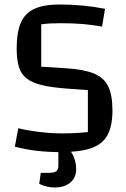

<svg xmlns="http://www.w3.org/2000/svg" viewBox="-20 -660 559 852"><path d="M61 -91Q101 -81 154.5 -74.5Q208 -68 257 -68Q282 -68 306.5 -69Q331 -70 370 -74V-260L275 -267Q208 -272 165 -282.5Q122 -293 97.5 -312.5Q73 -332 63.5 -364Q54 -396 54 -445Q54 -517 72.5 -559.5Q91 -602 133 -621Q175 -640 244 -640Q296 -640 345 -635.5Q394 -631 446 -621L433 -542Q389 -550 346 -553.5Q303 -557 250 -557Q221 -557 203 -556Q185 -555 163 -552V-364L274 -357Q353 -352 397.5 -333.5Q442 -315 460.5 -276Q479 -237 479 -170Q479 -101 457 -60.5Q435 -20 384.5 -2.5Q334 15 248 15Q195 15 146 9.5Q97 4 46 -9ZM222 172Q189 172 154 156L161 107H196Q220 107 229.5 100Q239 93 239 75V-21H259Q285 -7 301.5 24Q318 55 318 91Q318 128 292 150Q266 172 222 172Z"/></svg>

Font: Changa
Style: Regular
Weight: 400
Designer: Eduardo Rodriguez Tunni
Foundry: Eduardo Rodriguez Tunni
Version: Version 3.003